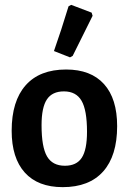

<svg xmlns="http://www.w3.org/2000/svg" viewBox="-20 -760 530 790"><path d="M262 -734 273 -740 357 -708 361 -695Q332 -636 279 -530L268 -524L202 -550Q232 -635 262 -734ZM252 -474Q354 -474 408 -414Q462 -354 462 -241Q462 -119 404.5 -54.5Q347 10 238 10Q136 10 82 -50Q28 -110 28 -222Q28 -344 85.5 -409Q143 -474 252 -474ZM243 -384Q195 -384 173 -351Q151 -318 151 -245Q151 -155 173.5 -116.5Q196 -78 247 -78Q295 -78 316.5 -111Q338 -144 338 -218Q338 -307 315.5 -345.5Q293 -384 243 -384Z"/></svg>

Font: Alegreya Sans SC
Style: Bold
Weight: 700
Designer: Juan Pablo del Peral
Foundry: Huerta Tipografica
Version: Version 2.007